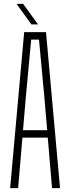

<svg xmlns="http://www.w3.org/2000/svg" viewBox="-20 -965 360 985"><path d="M32 0 104 -800H216L288 0H247L225 -259H95L73 0ZM98 -297H222L208 -462L180 -762H140L112 -461ZM141 -840 65 -945H99L175 -840Z"/></svg>

Font: Big Shoulders Text SC Thin
Style: Regular
Weight: 100
Designer: Patric King
Foundry: XO Type Co
Version: Version 2.002